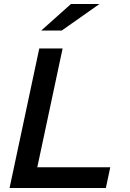

<svg xmlns="http://www.w3.org/2000/svg" viewBox="-20 -943 654 963"><path d="M28 0 177 -700H294L167 -104H533L511 0ZM336 -923H479L290 -790H187Z"/></svg>

Font: Red Hat Text Medium
Style: Italic
Weight: 500
Italic angle: -12°
Designer: Pentagram / MCKL
Foundry: Pentagram / MCKL
Version: Version 1.003; Red Hat Text Medium Italic